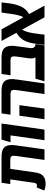

<svg xmlns="http://www.w3.org/2000/svg" viewBox="920 -1543 622 2534"><g transform="rotate(-90 1231.0 -276.0)"><path d="M432.1 -566.9Q525.9 -566.9 559.8 -522Q593.8 -477.1 580.1 -379.9L526.9 0H387.2L439.9 -376Q445.3 -418.9 435.8 -435.1Q426.3 -451.2 387.2 -451.2H269L223.1 -127Q212.4 -48.3 176 -17.1Q139.6 14.2 71.8 15.1Q22.9 15.1 -16.1 -3.9L23.9 -103Q33.2 -99.1 48.8 -99.1Q65.4 -99.1 74 -108.4Q82.5 -117.7 85.9 -140.1L129.9 -451.2H68.8L85.9 -566.9Z M647.9 0 710.9 -448.2H620.6L655.8 -566.9H867.7L787.6 0Z M1256.3 0 1309.6 -372.1Q1315.4 -416 1304.9 -432.1Q1294.4 -448.2 1257.3 -448.2H984.4L1001.5 -566.9H1301.3Q1351.6 -566.9 1384.3 -554.2Q1417 -541.5 1433.3 -517.1Q1449.7 -492.7 1453.4 -456.3Q1457 -419.9 1449.7 -372.1L1396.5 0ZM924.3 0 970.7 -331.1H1110.4L1064.5 0Z M1864.3 -193.8Q1854.5 -119.1 1916.5 -119.1L1899.4 0H1425.3L1459.5 -119.1H1741.2Q1720.7 -146.5 1729.5 -213.9L1752.4 -373Q1757.8 -416 1748 -432.1Q1738.3 -448.2 1701.2 -448.2H1504.4L1521.5 -566.9H1741.2Q1790.5 -566.9 1823 -554.4Q1855.5 -542 1871.6 -517.8Q1887.7 -493.7 1891.8 -457.8Q1896 -421.9 1889.2 -375Z M2454.6 -470.2Q2441.9 -372.1 2411.6 -308.3Q2381.3 -244.6 2312.5 -202.1L2423.3 0H2269.5L2106.4 -295.9Q2086.4 -262.7 2074.2 -216.8Q2062 -170.9 2053.2 -102.1L2040.5 0H1905.3L1918.5 -101.1Q1924.8 -149.9 1933.3 -185.3Q1941.9 -220.7 1958 -256.3Q1974.1 -292 2000.7 -320.1Q2027.3 -348.1 2065.4 -370.1L1957.5 -566.9H2111.3L2270.5 -277.8Q2288.6 -309.6 2298.6 -353Q2308.6 -396.5 2318.4 -467.8L2332.5 -566.9H2466.3Z"/></g></svg>

Font: FiraGO SemiBold
Style: Italic
Weight: 600
Italic angle: -8°
Designer: bBox Type GmbH
Foundry: bBox Type GmbH
Version: Version 1.001;PS 001.001;hotconv 1.0.88;makeotf.lib2.5.64775